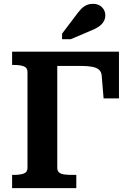

<svg xmlns="http://www.w3.org/2000/svg" viewBox="-20 -979 681 999"><path d="M278 -636V-105Q278 -89 288.5 -81Q299 -73 316.5 -71Q334 -69 353 -69H377V0H43V-69H54Q84 -69 103.5 -76Q123 -83 123 -105V-605Q123 -627 103.5 -634Q84 -641 54 -641H43V-710H599V-467H519L509 -587Q507 -606 495 -616.5Q483 -627 459.5 -631.5Q436 -636 400 -636ZM375 -899 303 -804V-775H348L447 -817Q473 -827 491 -838.5Q509 -850 518.5 -865.5Q528 -881 528 -899Q528 -924 510.5 -941.5Q493 -959 464 -959Q444 -959 428.5 -951.5Q413 -944 400.5 -930.5Q388 -917 375 -899Z"/></svg>

Font: Roboto Serif SemiBold
Style: Regular
Weight: 600
Designer: Greg Gazdowicz
Foundry: Commercial Type
Version: Version 1.008